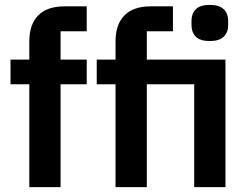

<svg xmlns="http://www.w3.org/2000/svg" viewBox="-20 -766 1017 786"><path d="M839 -598Q799 -598 781.5 -616Q764 -634 764 -662V-682Q764 -710 781.5 -728Q799 -746 839 -746Q878 -746 896 -728Q914 -710 914 -682V-662Q914 -634 896 -616Q878 -598 839 -598ZM23 -421V-522H100V-597Q100 -666 136.5 -703Q173 -740 244 -740H335V-638H228V-522H335V-421H228V0H100V-421ZM376 -421V-522H453V-597Q453 -666 489.5 -703Q526 -740 597 -740H688V-638H581V-522H903V0H775V-421H581V0H453V-421Z"/></svg>

Font: IBM Plex Sans KR SmBld
Style: Regular
Weight: 600
Designer: Mike Abbink; Paul van der Laan; Pieter van Rosmalen; Wujin Sim; Chorong Kim; Dohee Lee;
Foundry: Sandoll Inc.
Version: Version 1.002